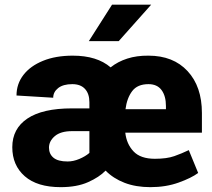

<svg xmlns="http://www.w3.org/2000/svg" viewBox="-20 -770 885 800"><path d="M606.4 9.8Q545.9 9.8 499 -8.3Q452.1 -26.4 419.9 -59.1Q393.6 -31.7 346.9 -11Q300.3 9.8 232.9 9.8Q135.3 9.8 83.3 -35.6Q31.2 -81.1 31.2 -156.7Q31.2 -233.9 94.2 -276.1Q157.2 -318.4 279.3 -318.4H352.5V-343.8Q352.5 -379.4 334.2 -399.4Q315.9 -419.4 281.2 -419.4Q243.2 -419.4 222.4 -403.1Q201.7 -386.7 201.7 -362.8L48.8 -372.1Q48.8 -420.4 77.6 -457.8Q106.4 -495.1 159.2 -516.6Q211.9 -538.1 283.2 -538.1Q384.3 -538.1 440.9 -489.3Q470.7 -513.2 510.3 -525.9Q549.8 -538.6 598.6 -538.1Q702.1 -538.1 761.7 -473.6Q821.3 -409.2 821.3 -299.3V-217.3H502Q507.3 -169.9 536.4 -139.2Q565.4 -108.4 625.5 -108.4Q674.8 -108.4 706.1 -119.4Q737.3 -130.4 766.6 -144.5L805.7 -49.3Q777.3 -28.3 724.4 -9.3Q671.4 9.8 606.4 9.8ZM598.6 -419.4Q552.7 -419.4 530.8 -390.4Q508.8 -361.3 502.9 -314.9H671.4V-328.1Q671.4 -370.1 653.1 -394.8Q634.8 -419.4 598.6 -419.4ZM261.7 -97.2Q285.6 -97.2 310.5 -107.7Q335.4 -118.2 352.5 -132.8V-223.6H280.3Q232.9 -223.6 208.5 -202.9Q184.1 -182.1 184.1 -154.8Q184.1 -128.4 202.9 -112.8Q221.7 -97.2 261.7 -97.2ZM350.1 -598.6 446.8 -750.5H609.9L474.6 -598.6Z"/></svg>

Font: Vazirmatn UI ExtraBold
Style: Regular
Weight: 800
Designer: Saber Rastikerdar
Foundry: Saber Rastikerdar
Version: Version 33.003